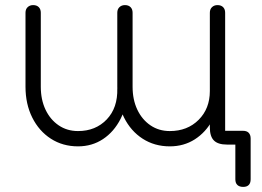

<svg xmlns="http://www.w3.org/2000/svg" viewBox="-20 -567 1028 753"><path d="M646 7Q586 7 539.5 -23Q493 -53 466.5 -106Q440 -159 440 -227V-517Q440 -531 448.5 -539Q457 -547 470 -547Q484 -547 492 -539Q500 -531 500 -517V-227Q500 -176 518.5 -137Q537 -98 570 -75.5Q603 -53 646 -53Q715 -53 759 -97Q803 -141 803 -210L843 -208Q840 -145 813.5 -96.5Q787 -48 744 -20.5Q701 7 646 7ZM286 7Q226 7 179.5 -23Q133 -53 106.5 -106Q80 -159 80 -227V-517Q80 -531 88.5 -539Q97 -547 110 -547Q124 -547 132 -539Q140 -531 140 -517V-227Q140 -176 158.5 -137Q177 -98 210 -75.5Q243 -53 286 -53Q355 -53 398.5 -98.5Q442 -144 440 -220H480Q479 -152 453 -101Q427 -50 384 -21.5Q341 7 286 7ZM934 166Q919 166 911 158.5Q903 151 903 136V0H870Q835 0 819 -16Q803 -32 803 -67V-517Q803 -531 811.5 -539Q820 -547 833 -547Q847 -547 855 -539Q863 -531 863 -517V-54H933Q948 -54 955.5 -46Q963 -38 963 -24V136Q963 151 955.5 158.5Q948 166 934 166Z"/></svg>

Font: ComfortaaLight
Style: Regular
Weight: 300
Designer: Johan Aakerlund
Foundry: Johan Aakerlund
Version: Version 3.104; ttfautohint (v1.8.1.43-b0c9)